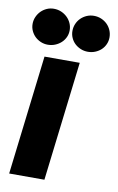

<svg xmlns="http://www.w3.org/2000/svg" viewBox="-84 -774 505 821"><g transform="rotate(10 169.0 -363.5)"><path d="M3.5 0ZM231 -518.5 169 0H16L78 -518.5ZM164.5 -647.5Q164.5 -631.5 158 -617.5Q151.5 -603.5 140.2 -593.2Q129 -583 114.2 -577Q99.5 -571 82.5 -571Q66.5 -571 52.2 -577Q38 -583 27.2 -593.2Q16.5 -603.5 10 -617.5Q3.5 -631.5 3.5 -647.5Q3.5 -664 10 -678.5Q16.5 -693 27.2 -703.8Q38 -714.5 52.2 -720.8Q66.5 -727 82.5 -727Q99.5 -727 114.2 -720.8Q129 -714.5 140.2 -703.8Q151.5 -693 158 -678.5Q164.5 -664 164.5 -647.5ZM337.5 -647.5Q337.5 -631.5 331.2 -617.5Q325 -603.5 314 -593.2Q303 -583 288.2 -577Q273.5 -571 256.5 -571Q240 -571 225.5 -577Q211 -583 200 -593.2Q189 -603.5 182.8 -617.5Q176.5 -631.5 176.5 -647.5Q176.5 -664 182.8 -678.5Q189 -693 200 -703.8Q211 -714.5 225.5 -720.8Q240 -727 256.5 -727Q273.5 -727 288.2 -720.8Q303 -714.5 314 -703.8Q325 -693 331.2 -678.5Q337.5 -664 337.5 -647.5Z"/></g></svg>

Font: Lato Black
Style: Italic
Weight: 900
Italic angle: -7°
Designer: Lukasz Dziedzic
Foundry: tyPoland Lukasz Dziedzic
Version: Version 2.007; 2014-02-27